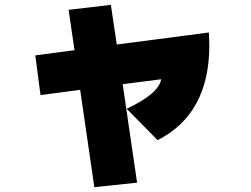

<svg xmlns="http://www.w3.org/2000/svg" viewBox="-20 -690 1040 794"><path d="M126 -460.9 288.1 -482.4 263.7 -649.4 438.5 -669.9 462.9 -505.9 843.8 -555.7Q845.7 -518.6 845.7 -503.9Q845.7 -218.8 631.8 -110.4L503.9 -240.2Q636.7 -302.7 646.5 -362.3L487.3 -341.8L546.9 65.4L370.1 84L311.5 -318.4L147.5 -296.9Z"/></svg>

Font: GenEi M Gothic v2 Black
Style: Regular
Weight: 900
Version: Version 2.0